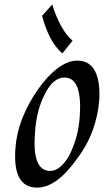

<svg xmlns="http://www.w3.org/2000/svg" viewBox="-20 -838 484 856"><path d="M257.9 -600Q198.5 -650.3 167.7 -767.7L212.8 -817.9Q248.7 -703.6 303.6 -656.4ZM135.9 -245.1Q122.6 -75.9 203.6 -75.9Q227.2 -75.9 249 -94.4Q270.8 -112.8 288.7 -145.1Q307.7 -182.1 320 -225.6Q332.3 -269.2 335.9 -322.6Q346.7 -492.3 267.7 -492.3Q217.9 -492.3 182.1 -422.6Q142.1 -348.7 135.9 -245.1ZM322.6 -129.2Q232.3 -1.5 145.1 -1.5Q35.9 -1.5 48.7 -175.9Q53.3 -243.6 79.2 -309.7Q105.1 -375.9 148.7 -438.5Q190.3 -498.5 236.2 -533.1Q282.1 -567.7 324.1 -567.7Q379 -567.7 403.1 -521.8Q427.2 -475.9 422.6 -393.3Q417.9 -325.6 393.6 -257.9Q369.2 -190.3 322.6 -129.2Z"/></svg>

Font: MM Jasmine
Style: Regular
Weight: 400
Designer: Khon Soe Zaw Thu
Version: Version 1.00 July 11, 2016, initial release